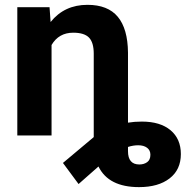

<svg xmlns="http://www.w3.org/2000/svg" viewBox="-20 -558 780 791"><path d="M366.2 -336.9Q366.2 -382.8 346.7 -403.1Q327.1 -423.3 281.7 -423.3Q222.2 -423.3 192.4 -372.6V0H51.3V-528.3H184.1L188.5 -467.3Q245.1 -538.1 340.3 -538.1Q424.3 -538.1 465.3 -488.8Q506.3 -439.5 507.3 -341.3V-52.7Q533.7 -57.1 564.5 -57.1Q640.1 -57.1 682.6 -21.5Q725.1 14.2 725.1 76.7Q725.1 141.1 678.7 177Q632.3 212.9 552.7 212.9Q427.2 212.9 385.7 127.9L303.7 200.2L239.3 113.3L366.2 6.8ZM549.3 40.5Q528.8 40.5 507.3 47.4V64.9Q507.3 119.6 554.2 119.6Q572.8 119.6 586.2 110.1Q599.6 100.6 599.6 79.6Q599.6 61 585.9 50.8Q572.3 40.5 549.3 40.5Z"/></svg>

Font: Roboto
Style: Bold
Weight: 700
Designer: Google
Version: Version 2.134; 2016; ttfautohint (v1.6)